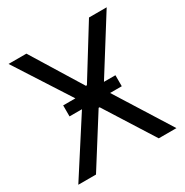

<svg xmlns="http://www.w3.org/2000/svg" viewBox="-163 -840 938 973"><g transform="rotate(-30 306.0 -353.5)"><path d="M302.7 -415 123 -707H18.6L246.1 -353.5L18.6 0H122.1L302.7 -286.1H308.6L489.3 0H592.8L371.1 -353.5L592.8 -707H489.3L308.6 -415ZM153.3 -386.7V-322.3H459V-386.7Z"/></g></svg>

Font: Pretendard Variable
Style: Regular
Weight: 400
Designer: Base glyphs from Inter by Rasmus Andersson; Hangeul glyphs from Noto Sans CJK(Source Han Sans) by Jang Soo-young and Kan
Foundry: Kil Hyung-jin
Version: Version 1.309;Glyphs 3.2 (3225)